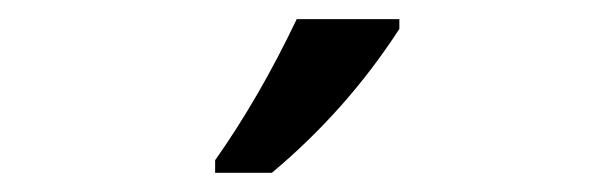

<svg xmlns="http://www.w3.org/2000/svg" viewBox="-20 -786 640 200"><path d="M204.1 -619.1Q250 -684.1 289.1 -766.1H396V-755.9Q341.3 -671.4 263.2 -606H204.1Z"/></svg>

Font: Noto Mono
Style: Regular
Weight: 400
Designer: Monotype Design Team
Foundry: Monotype Imaging Inc.
Version: Version 1.00